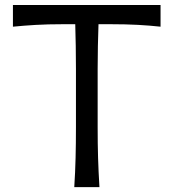

<svg xmlns="http://www.w3.org/2000/svg" viewBox="-20 -770 713 790"><path d="M285.6 0Q289.6 -62.5 291 -120.6Q292.5 -178.7 292.5 -248V-486.3Q292.5 -537.1 291.7 -581.3Q291 -625.5 289.6 -670.4H239.7Q175.8 -670.4 126.7 -667.5Q77.6 -664.6 33.2 -660.2V-749.5H640.6V-660.2Q596.7 -665 547.4 -667.7Q498 -670.4 434.1 -670.4H385.3Q383.8 -625.5 382.8 -581.3Q381.8 -537.1 381.8 -486.3V-248Q381.8 -178.7 383.5 -120.6Q385.3 -62.5 389.2 0Z"/></svg>

Font: Pinar-DS2-FD Regular
Style: Regular
Weight: 400
Designer: Amin Abedi
Version: Version 2.000